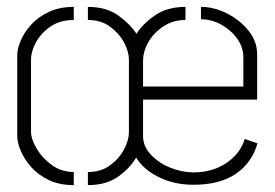

<svg xmlns="http://www.w3.org/2000/svg" viewBox="-20 -536 797 557"><path d="M235 1V-37Q273 -37 299.5 -56.5Q326 -76 340 -103Q354 -130 354 -152V-363Q354 -386 340 -412.5Q326 -439 299.5 -458.5Q273 -478 235 -478V-516Q288 -516 322.5 -491.5Q357 -467 376 -438Q395 -468 430.5 -492Q466 -516 518 -516V-478Q482 -478 454 -459.5Q426 -441 410.5 -414Q395 -387 395 -359V-285H686V-369Q686 -399 668 -424Q650 -449 622 -464.5Q594 -480 563 -480V-516Q601 -516 638.5 -497Q676 -478 701 -447Q726 -416 726 -378V-247H395V-141Q395 -112 417 -88Q439 -64 473 -50Q507 -36 543 -36Q596 -36 636.5 -63Q677 -90 690 -133L727 -120Q711 -64 664.5 -32Q618 0 541 0Q485 0 440 -22.5Q395 -45 375 -79Q357 -48 322.5 -23.5Q288 1 235 1ZM194 1Q152 1 121 -14Q90 -29 70 -52Q50 -75 40 -99Q30 -123 30 -141V-376Q30 -394 40 -418Q50 -442 70.5 -464.5Q91 -487 122 -501.5Q153 -516 194 -516V-478Q154 -478 126.5 -459Q99 -440 84.5 -413.5Q70 -387 70 -363V-154Q70 -133 86 -105.5Q102 -78 130 -57.5Q158 -37 194 -37Z"/></svg>

Font: Stick No Bills ExtraLight ExtraLight
Style: Regular
Weight: 250
Version: Version 2.000